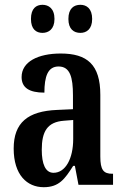

<svg xmlns="http://www.w3.org/2000/svg" viewBox="-20 -770 519 800"><path d="M315 -633C340 -633 364 -648 364 -691C364 -735 340 -750 315 -750C288 -750 265 -735 265 -691C265 -648 288 -633 315 -633ZM157 -633C182 -633 207 -648 207 -691C207 -735 182 -750 157 -750C131 -750 109 -735 109 -691C109 -648 131 -633 157 -633ZM162 10C226 10 250 -24 285 -79H292L307 0H451V-46H448C411 -46 398 -62 398 -118V-375C398 -501 343 -547 233 -547C139 -547 70 -513 70 -449C70 -405 101 -384 165 -384C165 -451 179 -493 224 -493C272 -493 284 -448 284 -373V-315L218 -312C96 -307 37 -259 37 -151C37 -41 93 10 162 10ZM203 -50C169 -50 154 -87 154 -146C154 -222 177 -262 247 -267L285 -270V-191C285 -109 253 -50 203 -50Z"/></svg>

Font: Noto Serif Lao ExtraCondensed SemiBold
Style: Regular
Weight: 600
Width: 2
Designer: Monotype Design Team
Foundry: Monotype Imaging Inc.
Version: Version 2.003